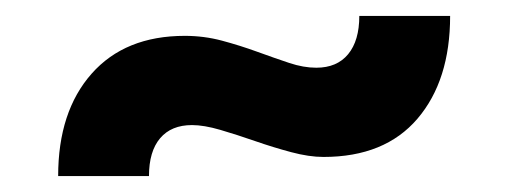

<svg xmlns="http://www.w3.org/2000/svg" viewBox="-20 -417 638 241"><path d="M377 -332Q403 -332 417 -349Q431 -366 431 -397H545Q545 -316 504 -268Q463 -220 386 -220Q368 -220 345.5 -226Q323 -232 300 -240Q277 -248 256.5 -254Q236 -260 221 -260Q195 -260 181 -243.5Q167 -227 167 -196H53Q53 -277 95 -324.5Q137 -372 212 -372Q236 -372 258.5 -366Q281 -360 303 -352Q325 -344 343 -338Q361 -332 377 -332Z"/></svg>

Font: Aleo ExtraBold
Style: Regular
Weight: 800
Designer: Alessio Laiso
Foundry: Alessio Laiso
Version: Version 2.001;gftools[0.9.29]